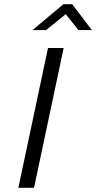

<svg xmlns="http://www.w3.org/2000/svg" viewBox="-20 -900 460 920"><path d="M210 -670 68 0H143L285 -670ZM136 -756H201L295 -832L356 -756H420L326 -880H284Z"/></svg>

Font: LT Wave Text Light Italic
Style: Regular
Weight: 300
Designer: Daniel Lyons
Version: Version 2.5 (Glyphs App)